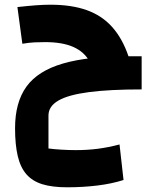

<svg xmlns="http://www.w3.org/2000/svg" viewBox="-20 -504 622 816"><path d="M265 292Q202 292 160 279Q118 266 92.5 237Q67 208 55.5 159.5Q44 111 44 41Q44 -69 92.5 -136Q141 -203 247.5 -234Q354 -265 526 -265L582 -124Q446 -124 358 -112.5Q270 -101 228 -76.5Q186 -52 186 -13V127Q207 130 240 132Q273 134 302 134Q350 134 394 128.5Q438 123 488 110L505 261Q455 277 393.5 284.5Q332 292 265 292ZM582 -124Q493 -124 441 -151.5Q389 -179 362 -241Q338 -284 291.5 -304.5Q245 -325 172 -325Q151 -325 127.5 -324Q104 -323 75 -318L54 -474Q99 -479 132.5 -481.5Q166 -484 194 -484Q284 -484 348.5 -461Q413 -438 456.5 -389.5Q500 -341 526 -265H582Z"/></svg>

Font: Changa
Style: Bold
Weight: 700
Designer: Eduardo Rodriguez Tunni
Foundry: Eduardo Rodriguez Tunni
Version: Version 3.002; ttfautohint (v1.8.2)